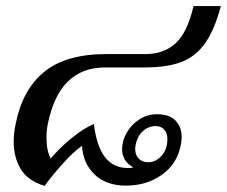

<svg xmlns="http://www.w3.org/2000/svg" viewBox="-20 -601 747 632"><path d="M25 -134Q25 -164 32 -195Q54 -306 125.5 -364.5Q197 -423 330 -423H459Q519 -423 558 -458.5Q597 -494 617 -581H707Q686 -502 654.5 -458Q623 -414 576 -396.5Q529 -379 455 -379H326Q176 -379 138 -196Q133 -174 133 -147Q133 -105 147 -79Q174 -112 214 -145Q254 -178 289 -193Q306 -48 400 -48Q412 -48 419 -50Q382 -70 382 -110Q382 -138 397.5 -165Q413 -192 439.5 -208.5Q466 -225 497 -225Q538 -225 558 -204Q578 -183 578 -150Q578 -137 575 -123Q563 -61 512.5 -25.5Q462 10 395 10Q329 10 291 -27Q253 -64 250 -121Q221 -101 184.5 -60Q148 -19 127 11Q71 -6 48 -45Q25 -84 25 -134ZM531 -143Q531 -163 520.5 -174.5Q510 -186 492 -186Q469 -186 451 -170Q433 -154 427 -127Q425 -115 425 -111Q425 -91 436.5 -79Q448 -67 468 -67Q493 -67 512 -88.5Q531 -110 531 -143Z"/></svg>

Font: Taviraj Medium
Style: Italic
Weight: 500
Italic angle: -12°
Designer: Katatrad Team
Foundry: CadsonDemak
Version: Version 1.001